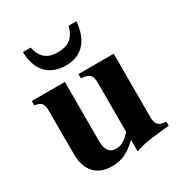

<svg xmlns="http://www.w3.org/2000/svg" viewBox="-166 -810 889 943"><g transform="rotate(-30 278.0 -338.5)"><path d="M358 -691C341 -627 307 -604 245 -604C191 -604 155 -630 143 -691H99C100 -595 150 -528 250 -528C349 -528 395 -597 402 -691ZM538 -20V-43C494 -45 481 -61 481 -105V-461H281V-437C331 -433 342 -419 342 -374V-98C311 -64 289 -51 260 -51C224 -51 204 -71 204 -127V-461H16V-437C57 -429 65 -418 65 -372V-131C65 -38 115 14 198 14C253 14 291 -3 343 -52V13C386 -2 410 -6 475 -13Z"/></g></svg>

Font: XITS Math
Style: Bold
Weight: 700
Designer: MicroPress Inc., with final additions and corrections provided by Coen Hoffman, Elsevier (retired)
Version: Version 1.105